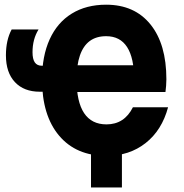

<svg xmlns="http://www.w3.org/2000/svg" viewBox="-20 -652 790 826"><path d="M605.1 -371.2 557 -310.3Q557 -402.8 526.7 -449.6Q496.5 -496.3 436.6 -496.3Q394.3 -496.3 366.2 -475.6Q338.1 -454.8 323.8 -413.4Q309.5 -372 309.5 -310.3Q309.5 -214 341.8 -165.4Q374.1 -116.9 438 -116.9Q476.5 -116.9 504.9 -135.3Q533.4 -153.7 551.8 -190.6H703.1Q676.5 -91.6 606.4 -36.5Q536.3 18.6 438 18.6Q307.7 18.6 234.2 -68.5Q160.8 -155.5 160.8 -310.3Q160.8 -410.5 193.7 -482.9Q226.6 -555.3 288.8 -593.5Q351 -631.8 436.6 -631.8Q558.8 -631.8 627.3 -547Q695.8 -462.2 695.8 -310.9Q695.4 -281.4 691.8 -256.1H283.9V-371.2ZM5.5 -414Q5.5 -479.8 30.1 -525.1H145.8Q119.9 -483.4 119.9 -427.4Q119.9 -397.6 129.8 -383.4Q139.7 -369.2 160.1 -369.2H182.1V-257.4H151.1Q82.9 -257.4 44.2 -298.7Q5.5 -339.9 5.5 -414ZM371.5 -10H504.5V154.6H371.5Z"/></svg>

Font: Martian Mono VF sWd Rg
Style: Regular
Weight: 400
Width: 6
Monospace: yes
Designer: Roman Shamin
Foundry: Evil Martians
Version: Version 1.100